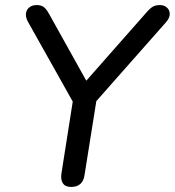

<svg xmlns="http://www.w3.org/2000/svg" viewBox="-20 -732 691 759"><path d="M261 7Q238 7 228.5 -7.5Q219 -22 223 -47L273 -365L283 -303L91 -645Q81 -663 82.5 -678Q84 -693 95.5 -702.5Q107 -712 125 -712Q142 -712 152.5 -704.5Q163 -697 174 -677L330 -397H307L560 -684Q574 -700 585 -706Q596 -712 612 -712Q629 -712 640 -702Q651 -692 651 -676.5Q651 -661 637 -645L335 -303L366 -365L314 -39Q307 7 261 7Z"/></svg>

Font: Nunito ExtraLight Medium
Style: Italic
Weight: 500
Italic angle: -9°
Version: Version 3.602